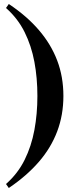

<svg xmlns="http://www.w3.org/2000/svg" viewBox="-20 -720 361 960"><path d="M24 220 10 200Q69 148 103 79.5Q137 11 152 -70Q167 -151 167 -240Q167 -330 152 -410.5Q137 -491 103 -559.5Q69 -628 10 -680L24 -700Q114 -640 174.5 -569.5Q235 -499 266 -417.5Q297 -336 297 -240Q297 -145 266 -63Q235 19 174.5 89Q114 159 24 220Z"/></svg>

Font: El Messiri
Style: Regular
Weight: 400
Designer: Mohamed Gaber
Foundry: Kief Type Foundry
Version: Version 2.020